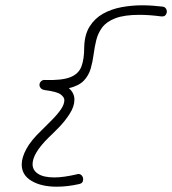

<svg xmlns="http://www.w3.org/2000/svg" viewBox="-20 -602 650 725"><path d="M194 103Q136 103 99 81Q62 59 62 19Q62 -7 79.5 -39.5Q97 -72 137 -110Q157 -130 177 -150Q197 -170 210 -189Q223 -208 223 -224Q223 -235 209 -245.5Q195 -256 148 -262Q138 -264 133.5 -269.5Q129 -275 129 -281Q129 -289 135 -295Q141 -301 151 -300Q214 -298 245.5 -310.5Q277 -323 287.5 -351Q298 -379 298 -423Q299 -471 318.5 -502Q338 -533 369.5 -550.5Q401 -568 439.5 -575Q478 -582 517 -582Q537 -582 557 -580.5Q577 -579 594 -577Q602 -576 606 -570.5Q610 -565 610 -559Q610 -551 605 -545Q600 -539 589 -540Q543 -546 507 -546Q449 -546 415.5 -533Q382 -520 366 -498.5Q350 -477 343.5 -450.5Q337 -424 333.5 -396.5Q330 -369 322.5 -343Q315 -317 296.5 -297.5Q278 -278 240 -269Q261 -251 261 -226Q261 -200 243 -172Q225 -144 202 -120.5Q179 -97 164 -83Q103 -23 103 18Q103 41 124 54.5Q145 68 185 68Q220 68 271 56Q273 55 276 55Q284 55 289 61Q294 67 294 75Q294 90 279 93Q257 98 235.5 100.5Q214 103 194 103Z"/></svg>

Font: Meow Script
Style: Regular
Weight: 400
Designer: Robert E. Leuschke
Foundry: Robert E. Leuschke
Version: Version 1.010; ttfautohint (v1.8.3)